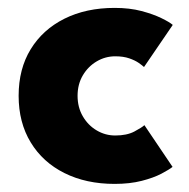

<svg xmlns="http://www.w3.org/2000/svg" viewBox="-20 -442 466 474"><path d="M264.5 -107.5Q293 -107.5 311.5 -117.2Q330 -127 336.5 -133L406 -30Q398 -23.5 378.5 -13.2Q359 -3 329.8 4.5Q300.5 12 263 12Q192.5 12 139 -14.8Q85.5 -41.5 55.8 -90.5Q26 -139.5 26 -205.5Q26 -272 55.8 -320.5Q85.5 -369 139 -395.8Q192.5 -422.5 263 -422.5Q300 -422.5 329.2 -414.8Q358.5 -407 378.5 -397.2Q398.5 -387.5 406.5 -380.5L335.5 -276.5Q332 -280 322.8 -286.5Q313.5 -293 299 -298Q284.5 -303 264.5 -303Q240 -303 218.8 -290.5Q197.5 -278 184.5 -256Q171.5 -234 171.5 -205.5Q171.5 -177 184.5 -154.8Q197.5 -132.5 218.8 -120Q240 -107.5 264.5 -107.5Z"/></svg>

Font: League Spartan Thin
Style: Bold
Weight: 700
Version: Version 2.002